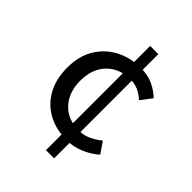

<svg xmlns="http://www.w3.org/2000/svg" viewBox="-198 -758 895 895"><g transform="rotate(45 249.5 -310.5)"><path d="M298 -68Q229 -68 175.5 -96.5Q122 -125 91.5 -179Q61 -233 61 -310Q61 -387 94.5 -441Q128 -495 183 -523Q238 -551 305 -551Q353 -551 388 -534Q423 -517 447 -493L405 -438Q384 -458 360.5 -468.5Q337 -479 309 -479Q260 -479 223.5 -458Q187 -437 167 -399Q147 -361 147 -310Q147 -233 190 -186.5Q233 -140 306 -140Q341 -140 369 -154Q397 -168 419 -186L457 -131Q424 -102 383 -85Q342 -68 298 -68ZM263 33V-654H317V33Z"/></g></svg>

Font: Assistant ExtraLight Medium
Style: Regular
Weight: 500
Version: Version 3.000